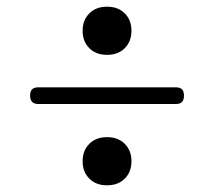

<svg xmlns="http://www.w3.org/2000/svg" viewBox="-20 -620 640 574"><path d="M505 -309H95Q82 -309 76 -315.5Q70 -322 70 -334Q70 -347 76 -353Q82 -359 95 -359H505Q518 -359 524 -353Q530 -347 530 -334Q530 -321 524 -315Q518 -309 505 -309ZM300 -456Q267 -456 247 -476Q227 -496 227 -528Q227 -560 247 -580Q267 -600 300 -600Q333 -600 353 -580Q373 -560 373 -528Q373 -496 353 -476Q333 -456 300 -456ZM300 -66Q267 -66 247 -86Q227 -106 227 -138Q227 -170 247 -190Q267 -210 300 -210Q333 -210 353 -190Q373 -170 373 -138Q373 -106 353 -86Q333 -66 300 -66Z"/></svg>

Font: Maple Mono Thin
Style: Regular
Weight: 250
Monospace: yes
Designer: subframe7536
Version: Version 7.000